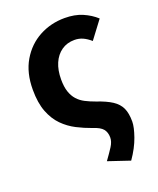

<svg xmlns="http://www.w3.org/2000/svg" viewBox="-144 -662 790 958"><g transform="rotate(-20 251.0 -183.0)"><path d="M384.7 208.8 269.7 170.1Q294.7 135.6 310.4 111Q326 86.3 326 64.5Q326 36.9 311.8 19.4Q297.5 1.8 258.4 -10.3Q219.9 -23.9 181.5 -43.4Q143.2 -63 112.2 -94.2Q81.3 -125.4 62.7 -173.2Q44.2 -221 44.2 -291Q44.2 -380.9 81.5 -444.1Q118.8 -507.3 180.3 -540.4Q241.7 -573.5 315.3 -573.5Q368.6 -573.5 409.1 -556.2Q449.6 -538.8 479.5 -511.4L408.9 -417.6Q388.4 -435.6 368.1 -444.8Q347.8 -454 323.9 -454Q284.1 -454 255 -433.5Q225.9 -413.1 210.2 -376.8Q194.5 -340.5 194.5 -291Q194.5 -252 203.4 -225.6Q212.2 -199.2 228.6 -180.9Q245 -162.6 268.1 -150.8Q291.2 -138.9 319.8 -128.7Q371.3 -111.4 401 -92Q430.7 -72.5 443.6 -44.8Q456.4 -17.1 456.4 27.1Q456.4 56.3 438.9 106.3Q421.4 156.3 384.7 208.8Z"/></g></svg>

Font: Noto Sans HK Thin
Style: Regular
Weight: 100
Designer: Ryoko NISHIZUKA 西塚涼子 (kana, bopomofo & ideographs); Paul D. Hunt (Latin, Greek & Cyrillic); Sandoll Communications 산돌커뮤니
Foundry: Adobe
Version: Version 2.004-H2;hotconv 1.0.118;makeotfexe 2.5.65603